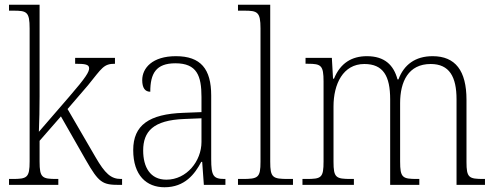

<svg xmlns="http://www.w3.org/2000/svg" viewBox="-20 -780 2092 810"><path d="M18 0H226V-25H219C158 -25 147 -30 147 -98V-186L237 -289L342 -105C397 -9 412 0 483 0H495V-25H490C448 -25 423 -48 383 -117L265 -320L351 -420C411 -494 417 -511 465 -511V-536H297V-511C340 -511 356 -508 356 -492C356 -477 344 -455 272 -372L144 -224C146 -265 147 -330 147 -374V-760H18V-735H37C93 -735 105 -730 105 -660V-99C105 -30 94 -25 32 -25H18Z M674 10C760 10 802 -46 829 -97H833L840 0H931V-25H927C880 -25 871 -38 871 -109V-377C871 -489 827 -543 722 -543C623 -543 580 -493 580 -442C580 -409 592 -393 614 -393C614 -470 638 -513 720 -513C811 -513 830 -460 830 -371V-307L754 -304C609 -299 542 -252 542 -147C542 -40 598 10 674 10ZM682 -22C613 -22 584 -76 584 -145C584 -225 626 -273 757 -278L830 -281V-181C830 -101 768 -22 682 -22Z M984 0H1216V-25H1197C1130 -25 1120 -30 1120 -98V-760H984V-735H1010C1066 -735 1079 -730 1079 -660V-98C1079 -30 1069 -25 1002 -25H984Z M1256 0H1473V-25H1461C1397 -25 1387 -30 1387 -98V-331C1387 -425 1427 -510 1517 -510C1597 -510 1626 -459 1626 -361V0H1749V-25H1740C1678 -25 1668 -30 1668 -99V-345C1668 -436 1703 -510 1797 -510C1876 -510 1906 -456 1906 -361V0H2026V-25H2020C1958 -25 1948 -30 1948 -97V-359C1948 -482 1901 -543 1805 -543C1732 -543 1684 -507 1661 -445H1657C1641 -505 1603 -543 1528 -543C1464 -543 1416 -514 1389 -448H1385L1380 -536H1269V-511H1279C1335 -511 1345 -504 1345 -436V-99C1345 -30 1336 -25 1273 -25H1256Z"/></svg>

Font: Noto Serif Ethiopic SemiCondensed ExtraLight
Style: Regular
Weight: 200
Width: 4
Designer: Monotype Design Team
Foundry: Monotype Imaging Inc.
Version: Version 2.102